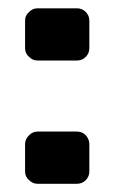

<svg xmlns="http://www.w3.org/2000/svg" viewBox="-20 -447 278 467"><path d="M41 -330.1C41 -321.3 43.9 -314.5 50.8 -308.6C56.6 -302.7 63.5 -299.8 71.3 -299.8H167C175.8 -299.8 182.6 -302.7 188.5 -308.6C194.3 -314.5 197.3 -321.3 197.3 -330.1V-396.5C197.3 -405.3 194.3 -412.1 188.5 -418C182.6 -423.8 175.8 -426.8 167 -426.8H71.3C63.5 -426.8 56.6 -423.8 50.8 -418C43.9 -412.1 41 -405.3 41 -396.5V-330.1ZM41 -30.3C41 -21.5 43.9 -14.6 50.8 -8.8C56.6 -2.9 63.5 0 71.3 0H167C175.8 0 182.6 -2.9 188.5 -8.8C194.3 -14.6 197.3 -21.5 197.3 -30.3V-96.7C197.3 -104.5 194.3 -111.3 188.5 -118.2C182.6 -124 175.8 -127 167 -127H71.3C63.5 -127 56.6 -124 50.8 -118.2C43.9 -111.3 41 -104.5 41 -96.7V-30.3Z"/></svg>

Font: Yellow Ladder Regular
Style: Regular
Weight: 400
Designer: Zima Creative
Version: Version 2.002